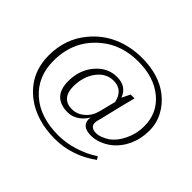

<svg xmlns="http://www.w3.org/2000/svg" viewBox="-180 -1039 1360 1360"><g transform="rotate(45 500.0 -359.0)"><path d="M594.7 -301.8Q580.1 -243.2 538.1 -208Q497.1 -171.9 443.4 -171.9Q393.6 -171.9 365.2 -203.1Q337.9 -235.4 337.9 -292Q337.9 -390.6 387.7 -458Q437.5 -524.4 512.7 -524.4Q557.6 -524.4 586.9 -499Q615.2 -473.6 626 -424.8ZM635.7 -477.5Q621.1 -518.6 588.9 -540Q557.6 -560.5 510.7 -560.5Q418 -560.5 352.5 -484.4Q286.1 -407.2 286.1 -293.9Q286.1 -216.8 324.2 -175.8Q363.3 -134.8 439.5 -134.8Q482.4 -134.8 519.5 -159.2Q556.6 -182.6 581.1 -224.6L579.1 -207Q579.1 -171.9 602.5 -153.3Q626 -134.8 672.9 -134.8Q710.9 -134.8 750 -149.4Q789.1 -164.1 822.3 -189.5Q878.9 -234.4 910.2 -302.7Q941.4 -371.1 941.4 -453.1Q941.4 -526.4 908.2 -588.9Q876 -651.4 814.5 -699.2Q763.7 -738.3 695.3 -759.8Q623 -781.2 543.9 -781.2Q422.9 -781.2 324.2 -737.3Q225.6 -693.4 156.2 -607.4Q108.4 -549.8 84 -479.5Q59.6 -408.2 59.6 -328.1Q59.6 -232.4 95.7 -158.2Q131.8 -84 206.1 -27.3Q264.6 16.6 339.8 39.1Q416 62.5 508.8 62.5Q594.7 62.5 673.8 35.2Q753.9 8.8 825.2 -43.9L810.5 -66.4Q743.2 -21.5 663.1 2.9Q585 27.3 507.8 27.3Q325.2 27.3 217.8 -68.4Q110.4 -164.1 110.4 -322.3Q110.4 -423.8 147.5 -505.9Q185.5 -588.9 260.7 -650.4Q316.4 -697.3 386.7 -720.7Q456.1 -744.1 539.1 -744.1Q698.2 -744.1 795.9 -662.1Q893.6 -581.1 893.6 -448.2Q893.6 -375 862.3 -309.6Q833 -246.1 784.2 -209Q758.8 -192.4 733.4 -182.6Q708 -172.9 684.6 -172.9Q657.2 -172.9 642.6 -185.5Q627.9 -197.3 627.9 -217.8Q627.9 -225.6 629.9 -238.3Q632.8 -252 638.7 -270.5L677.7 -432.6L705.1 -540H666Z"/></g></svg>

Font: Dotum
Style: Regular
Weight: 400
Version: Version 2.21